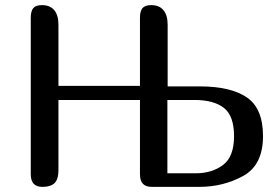

<svg xmlns="http://www.w3.org/2000/svg" viewBox="-20 -729 1091 749"><path d="M1006 -198Q1006 -85 928.5 -42.5Q851 0 757 0H572Q549 0 537.5 -12Q526 -24 526 -50V-339H208V-65Q208 -30 193 -15Q178 0 146 0Q123 0 111.5 -12Q100 -24 100 -50V-659Q100 -686 110 -697.5Q120 -709 144 -709Q175 -709 191.5 -689.5Q208 -670 208 -632V-394H526V-659Q526 -686 536 -697.5Q546 -709 570 -709Q601 -709 617.5 -689.5Q634 -670 634 -632V-392H759Q880 -392 943 -349Q1006 -306 1006 -198ZM633 -53H744Q806 -53 849.5 -85Q893 -117 893 -198Q893 -277 853.5 -308Q814 -339 739 -339H633Z"/></svg>

Font: Marmelad for Arash.Academy
Style: Regular
Weight: 400
Designer: Manvel Shmavonyan
Foundry: Cyreal
Version: Version 1.110;Glyphs 3.2 (3202)